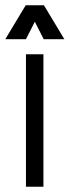

<svg xmlns="http://www.w3.org/2000/svg" viewBox="-28 -705 263 725"><path d="M70 0V-500H136V0ZM69 -685H135L70 -557H-8ZM138 -685 215 -557H137L72 -685Z"/></svg>

Font: Akshar Light
Style: Regular
Weight: 300
Designer: Tall Chai
Foundry: Tall Chai
Version: Version 1.100